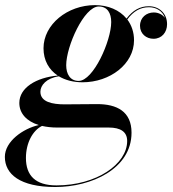

<svg xmlns="http://www.w3.org/2000/svg" viewBox="-74 -490 692 770"><path d="M257 -160C367 -160 463.5 -233 463.5 -328.5C463.5 -361 453.5 -389.5 436.5 -412C461.5 -445.5 489 -461 523.5 -461C553.5 -461 578.5 -445 587.5 -418C578 -432 560.5 -440 542.5 -440C513.5 -440 487.5 -420 487.5 -386.5C487.5 -354.5 512.5 -334.5 541.5 -334.5C575 -334.5 596 -360.5 596 -393C596 -437.5 563 -465 523 -465C487 -465 458.5 -448.5 433.5 -415.5C405.5 -449.5 360 -469.5 307 -469.5C196.5 -469.5 100.5 -392 100.5 -296.5C100.5 -248 122 -210.5 157.5 -187C71.5 -179 3.5 -138.5 3.5 -77C3.5 -35 33 -3.5 81.5 11.5C18.5 25.5 -54.5 77 -54.5 139C-54.5 208 5.5 260 148 260C291 260 453.5 188 453.5 42C453.5 -43 394.5 -72.5 316 -72.5C287.5 -72.5 220 -71.5 185 -71.5C137 -71.5 88 -80.5 88 -122C88 -147.5 111.5 -176.5 162 -184C188 -168.5 220.5 -160 257 -160ZM241.5 -165.5C207 -165.5 191.5 -193.5 191.5 -228.5C191.5 -304 263 -464 322 -464C357 -464 372 -437 372 -401.5C372 -326.5 300.5 -165.5 241.5 -165.5ZM30 143.5C30 83.5 57 33.5 94.5 15C112.5 19 132.5 21.5 154.5 21.5H362C409.5 21.5 436 38.5 436 75.5C436 168 313 253.5 152.5 253.5C68 253.5 30 214 30 143.5Z"/></svg>

Font: Bodoni* 36pt Medium
Style: Italic
Weight: 500
Italic angle: -13°
Version: Version 2.3